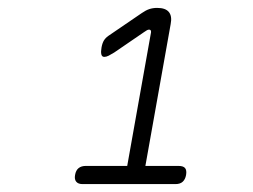

<svg xmlns="http://www.w3.org/2000/svg" viewBox="-20 -906 640 486"><path d="M189 -440Q178 -440 173 -446Q168 -452 170 -463Q172 -475 179 -480.5Q186 -486 197 -486H302L361 -817Q363 -825 362 -828Q361 -831 357 -831Q355 -831 352 -829.5Q349 -828 345 -825L269 -773Q261 -768 255 -765Q249 -762 244 -762Q238 -762 236.5 -768.5Q235 -775 237 -786Q239 -797 243 -803.5Q247 -810 254 -815L339 -873Q349 -880 358 -883Q367 -886 378 -886Q399 -886 407.5 -875.5Q416 -865 412 -845L348 -486H432Q444 -486 448.5 -480.5Q453 -475 451 -463Q449 -452 442.5 -446Q436 -440 424 -440Z"/></svg>

Font: Maple Mono NL Thin
Style: Italic
Weight: 250
Italic angle: -10°
Monospace: yes
Designer: subframe7536
Version: Version 7.000